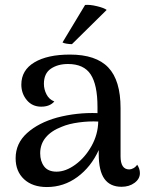

<svg xmlns="http://www.w3.org/2000/svg" viewBox="-20 -743 593 774"><path d="M544 -45Q544 -22 522.5 -6Q501 10 470 10Q424 10 401 -22Q378 -54 378 -122V-138Q347 -70 292 -29.5Q237 11 169 11Q111 11 77 -20.5Q43 -52 43 -105Q43 -165 89 -206.5Q135 -248 210 -269Q290 -290 373 -287V-312Q373 -401 345.5 -443Q318 -485 254 -485Q213 -485 185 -466Q157 -447 157 -405Q157 -383 167.5 -362.5Q178 -342 199 -334Q181 -313 146 -313Q110 -313 88 -339.5Q66 -366 66 -402Q66 -460 118.5 -491.5Q171 -523 262 -523Q367 -523 416.5 -471Q466 -419 466 -307V-113Q466 -60 501 -60Q509 -60 518 -65Q527 -70 533 -79Q544 -63 544 -45ZM376 -253Q339 -255 298 -249.5Q257 -244 229 -232Q187 -216 164.5 -189Q142 -162 142 -125Q142 -93 158 -72Q174 -51 208 -51Q245 -51 284 -79.5Q323 -108 349 -154.5Q375 -201 376 -253ZM270 -565Q260 -565 248 -567Q236 -569 232 -572L323 -723Q342 -725 371 -718Q400 -711 410 -703Z"/></svg>

Font: Arima Madurai Medium
Style: Regular
Weight: 500
Designer: Joana Correia and Natanael Gama
Foundry: NDISCOVER
Version: Version 1.020